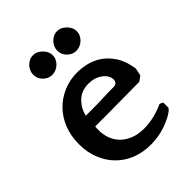

<svg xmlns="http://www.w3.org/2000/svg" viewBox="-198 -785 903 903"><g transform="rotate(-45 253.5 -334.0)"><path d="M469 -255 445 -237Q391 -237 338.5 -236Q286 -235 231 -235H149Q148 -228 148 -221.5Q148 -215 148 -209Q148 -183 157 -157Q166 -131 185.5 -110.5Q205 -90 235 -77.5Q265 -65 308 -65Q339 -65 373.5 -73.5Q408 -82 438 -96L455 -89V-53L445 -42Q421 -23 374.5 -6Q328 11 274 11Q221 11 177.5 -6.5Q134 -24 102.5 -56Q71 -88 53.5 -132Q36 -176 36 -230Q36 -285 54 -330Q72 -375 103.5 -407Q135 -439 177.5 -457Q220 -475 269 -475Q295 -475 327.5 -468Q360 -461 390 -441.5Q420 -422 444 -386.5Q468 -351 477 -293ZM270 -400Q221 -400 191.5 -370.5Q162 -341 154 -302H204Q239 -302 273 -303.5Q307 -305 342 -305Q355 -305 361 -312.5Q367 -320 367 -328Q367 -358 338 -379Q309 -400 270 -400ZM115 -613Q115 -625 120 -637Q125 -649 134 -658.5Q143 -668 154.5 -673.5Q166 -679 179 -679Q204 -679 224.5 -658.5Q245 -638 245 -613Q245 -600 239.5 -588.5Q234 -577 224.5 -568Q215 -559 203 -554Q191 -549 179 -549Q153 -549 134 -568Q115 -587 115 -613ZM275 -613Q275 -625 280 -637Q285 -649 294 -658.5Q303 -668 314.5 -673.5Q326 -679 339 -679Q364 -679 384.5 -658.5Q405 -638 405 -613Q405 -600 399.5 -588.5Q394 -577 384.5 -568Q375 -559 363 -554Q351 -549 339 -549Q313 -549 294 -568Q275 -587 275 -613Z"/></g></svg>

Font: QuattrocentoBold
Style: Bold
Weight: 700
Designer: Pablo Impallari
Foundry: Pablo Impallari, Igino Marini, Branda Gallo
Version: Version 2.000